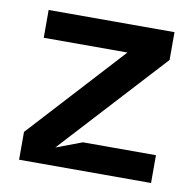

<svg xmlns="http://www.w3.org/2000/svg" viewBox="-62 -556 632 619"><g transform="rotate(10 254.0 -246.0)"><path d="M39 0H471V-91H232L147 -59L461 -401V-492H49V-401H323L39 -91Z"/></g></svg>

Font: LaHaus Display SemiBold
Style: Regular
Weight: 600
Designer: We are Make, BastardaType, Dalton Maag Ltd
Foundry: BastardaType, Dalton Maag Ltd
Version: Version 3.100;Glyphs 3.3 (3331)